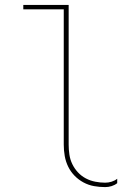

<svg xmlns="http://www.w3.org/2000/svg" viewBox="-20 -755 540 783"><path d="M409 8Q386 8 363.5 4Q341 0 320.5 -11Q300 -22 284 -38.5Q268 -55 258 -75.5Q248 -96 244 -119Q240 -142 240 -165V-717H75V-735H260V-165Q260 -145 263 -124.5Q266 -104 275 -85.5Q284 -67 298 -52Q312 -37 330 -27.5Q348 -18 368.5 -14Q389 -10 409 -10Q422 -10 435 -14Q448 -18 458 -26V-8Q448 0 435 4Q422 8 409 8Z"/></svg>

Font: Iosevka Term Curly Thin
Style: Regular
Weight: 100
Designer: Belleve Invis
Foundry: Belleve Invis
Version: Version 32.3.0